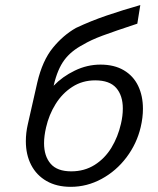

<svg xmlns="http://www.w3.org/2000/svg" viewBox="-20 -721 619 751"><path d="M539.1 -295.4Q539.1 -261.2 530.3 -223.6Q515.1 -159.2 474.9 -105.7Q434.6 -52.2 377.4 -21.2Q320.3 9.8 256.8 9.8Q201.7 9.8 162.1 -12.9Q122.6 -35.6 101.8 -75.9Q81.1 -116.2 81.1 -168.5Q81.1 -202.1 88.9 -235.4L126 -398.9Q146 -483.9 186.5 -533.7Q227.1 -583.5 277.3 -611.8Q335.4 -639.2 397.7 -660.4Q460 -681.6 528.8 -701.2L517.1 -628.4Q428.2 -599.1 381.6 -581.8Q335 -564.5 305.2 -546.4Q258.3 -522 231.7 -486.3Q205.1 -450.7 190.4 -388.2L189.9 -385.7Q224.1 -421.4 272.5 -444.8Q320.8 -468.3 373 -468.3Q426.8 -468.3 464.1 -446.3Q501.5 -424.3 520.3 -385.3Q539.1 -346.2 539.1 -295.4ZM460.4 -296.9Q460.4 -347.2 434.6 -377Q408.7 -406.7 352.5 -406.7Q302.2 -406.7 262.7 -381.1Q223.1 -355.5 197.3 -313.7Q171.4 -272 160.2 -222.7Q152.3 -188.5 152.3 -161.1Q152.3 -110.4 178 -80.6Q203.6 -50.8 258.8 -50.8Q310.1 -50.8 350.1 -75.9Q390.1 -101.1 415.8 -143.3Q441.4 -185.5 453.1 -236.8Q460.4 -267.6 460.4 -296.9Z"/></svg>

Font: Acari Sans
Style: Italic
Weight: 400
Italic angle: -13°
Designer: Alfredo Marco Pradil and Stefan Peev
Foundry: Hanken Design Co.
Version: Version 1.045;January 11, 2019;FontCreator 11.5.0.2425 64-bi